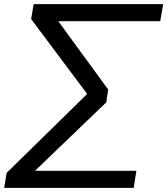

<svg xmlns="http://www.w3.org/2000/svg" viewBox="-24 -725 806 925"><path d="M-4 180 8 108 421 -297 406 -259 126 -633 138 -705H762L748 -623H227L237 -650L497 -294L488 -232L105 136L110 98H633L620 180Z"/></svg>

Font: Nunito Sans 7pt Expanded
Style: Italic
Weight: 400
Width: 7
Italic angle: -9°
Designer: Vernon Adams
Foundry: Vernon Adams
Version: Version 3.101;gftools[0.9.27]